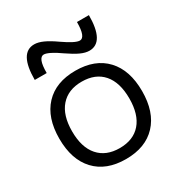

<svg xmlns="http://www.w3.org/2000/svg" viewBox="-180 -884 952 1017"><g transform="rotate(-30 296.0 -375.0)"><path d="M296 10Q176 10 109.5 -61Q43 -132 43 -260Q43 -388 109.5 -459Q176 -530 296 -530Q416 -530 482.5 -459Q549 -388 549 -260Q549 -132 482.5 -61Q416 10 296 10ZM296 -57Q380 -57 425.5 -109.5Q471 -162 471 -260Q471 -358 425.5 -410.5Q380 -463 296 -463Q213 -463 167 -410.5Q121 -358 121 -260Q121 -162 167 -109.5Q213 -57 296 -57ZM415 -584Q391 -584 361.5 -597.5Q332 -611 290 -640Q258 -663 233 -675.5Q208 -688 194 -688Q177 -688 168 -665.5Q159 -643 159 -595H86Q86 -760 177 -760Q201 -760 231 -746.5Q261 -733 302 -704Q335 -681 359.5 -668.5Q384 -656 398 -656Q415 -656 424 -679Q433 -702 433 -749H506Q506 -584 415 -584Z"/></g></svg>

Font: M PLUS 1 Thin
Style: Regular
Weight: 400
Version: Version 1.001